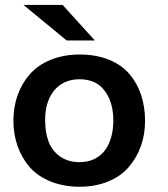

<svg xmlns="http://www.w3.org/2000/svg" viewBox="-20 -730 668 762"><path d="M296.9 11.2C381.3 11.2 451.2 -19.5 492.2 -68.4C533.7 -117.2 555.7 -179.7 555.7 -249.5C555.7 -323.7 535.2 -387.2 494.1 -435.5C453.1 -484.4 383.8 -513.7 296.4 -513.7C210.9 -513.7 141.1 -483.9 98.1 -435.1C55.7 -386.7 33.2 -322.8 33.2 -250.5C33.2 -179.7 55.7 -116.2 97.2 -67.4C139.6 -19 209.5 11.2 296.9 11.2ZM294.4 -86.4C232.4 -86.4 189.5 -122.1 171.9 -170.4C163.6 -194.3 159.2 -221.7 159.2 -252C157.7 -341.3 202.6 -415 294.9 -415.5C339.4 -415.5 373 -400.4 395.5 -369.6C418.5 -338.9 429.7 -299.8 429.7 -252C429.7 -165.5 392.6 -86.4 294.4 -86.4ZM356.4 -569.3 228.5 -710.4H73.2L244.6 -569.3Z"/></svg>

Font: Ride
Style: Bold
Weight: 700
Version: Version 3.000